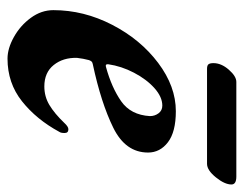

<svg xmlns="http://www.w3.org/2000/svg" viewBox="-89 -545 649 511"><g transform="rotate(90 235.5 -289.5)"><path d="M7 -107Q7 -188 46 -263.5Q85 -339 147.5 -386Q210 -433 276 -433Q331 -433 358.5 -412Q386 -391 386 -359Q386 -299 320 -266.5Q254 -234 151 -212Q146 -211 144 -209Q142 -207 140 -202Q136 -187 134 -170Q133 -133 153 -108Q173 -83 210 -83Q237 -83 259.5 -96.5Q282 -110 307 -136Q317 -147 324 -147Q334 -147 334 -137Q334 -127 331 -123Q298 -62 249.5 -23.5Q201 15 136 15Q109 15 78.5 -2Q48 -19 27.5 -47Q7 -75 7 -107ZM289 -364Q289 -377 281.5 -387Q274 -397 261 -397Q238 -397 214.5 -376Q191 -355 173.5 -321.5Q156 -288 151 -253V-251Q151 -245 158 -247Q213 -262 249.5 -287.5Q286 -313 289 -364ZM148 -533Q148 -554 165.5 -574Q183 -594 198 -594H450Q471 -594 471 -581Q471 -563 452 -539.5Q433 -516 416 -516H163Q154 -516 151 -520Q148 -524 148 -533Z"/></g></svg>

Font: EB Garamond
Style: Bold Italic
Weight: 700
Italic angle: -17.2°
Designer: Georg Duffner and Octavio Pardo
Foundry: Georg Duffner
Version: Version 1.000